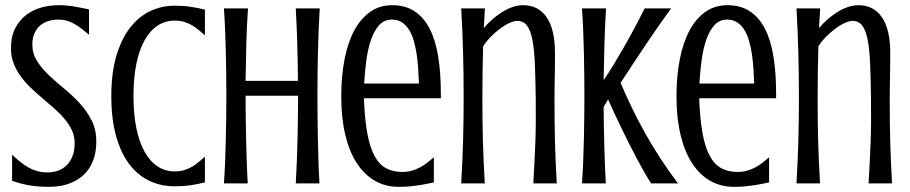

<svg xmlns="http://www.w3.org/2000/svg" viewBox="-20 -703 3487 736"><path d="M162.1 -42Q181.6 -42 200.4 -48.1Q219.2 -54.2 233.9 -67.9Q248.5 -81.5 257.3 -102.8Q266.1 -124 266.1 -154.8Q266.1 -181.2 255.6 -203.6Q245.1 -226.1 228 -246.6Q210.9 -267.1 189 -286.4Q167 -305.7 144 -325.2Q121.1 -344.7 99.1 -365.5Q77.1 -386.2 60.1 -409.4Q43 -432.6 32.5 -459.5Q22 -486.3 22 -518.1Q22 -564.5 39.1 -596.2Q56.2 -627.9 82.5 -647.2Q108.9 -666.5 140.9 -674.8Q172.9 -683.1 203.1 -683.1Q234.9 -683.1 264.4 -678Q293.9 -672.9 321.3 -667V-569.8Q305.7 -583 291.7 -593.8Q277.8 -604.5 263.9 -612.1Q250 -619.6 235.4 -623.8Q220.7 -627.9 204.1 -627.9Q183.6 -627.9 165.3 -622.3Q147 -616.7 133.5 -605Q120.1 -593.3 112.1 -575.2Q104 -557.1 104 -532.2Q104 -497.6 122.1 -469Q140.1 -440.4 167.5 -414.6Q194.8 -388.7 226.6 -362.8Q258.3 -336.9 285.6 -307.1Q313 -277.3 331.1 -241.9Q349.1 -206.5 349.1 -161.1Q349.1 -127 341.3 -100.8Q333.5 -74.7 320.1 -55.4Q306.6 -36.1 289.1 -22.9Q271.5 -9.8 251.5 -1.7Q231.4 6.3 210.2 9.8Q189 13.2 168.9 13.2Q145 13.2 125 11.5Q105 9.8 87.6 6.6Q70.3 3.4 55.4 -0.7Q40.5 -4.9 26.4 -9.8V-109.9Q41.5 -95.7 56.6 -83.3Q71.8 -70.8 88.1 -61.5Q104.5 -52.2 122.6 -47.1Q140.6 -42 162.1 -42Z M491.7 -335Q491.7 -264.6 502.9 -210.7Q514.2 -156.7 534.9 -120.1Q555.7 -83.5 584.7 -64.7Q613.8 -45.9 649.4 -45.9Q670.9 -45.9 687.5 -51.3Q704.1 -56.6 717.5 -64.7Q731 -72.8 742.7 -82.8Q754.4 -92.8 765.6 -102.1V-3.9Q738.3 2.9 710.7 7.1Q683.1 11.2 649.4 11.2Q597.2 11.2 552.7 -9.8Q508.3 -30.8 475.8 -73.5Q443.4 -116.2 425 -181.4Q406.7 -246.6 406.7 -335Q406.7 -423.3 426 -488.5Q445.3 -553.7 478.3 -596.4Q511.2 -639.2 555.4 -660.2Q599.6 -681.2 649.4 -681.2Q683.1 -681.2 710.7 -677Q738.3 -672.9 765.6 -666V-567.9Q754.4 -577.1 742.7 -587.2Q731 -597.2 717.5 -605.2Q704.1 -613.3 687.5 -618.7Q670.9 -624 649.4 -624Q613.8 -624 584.7 -605.2Q555.7 -586.4 534.9 -549.8Q514.2 -513.2 502.9 -459.2Q491.7 -405.3 491.7 -335Z M1205.6 -670.9Q1203.1 -629.4 1201.4 -585.9Q1199.7 -542.5 1198.7 -499.5Q1197.8 -456.5 1197.3 -415Q1196.8 -373.5 1196.8 -335.9Q1196.8 -298.3 1197.3 -256.8Q1197.8 -215.3 1198.5 -172.1Q1199.2 -128.9 1200.7 -85.2Q1202.1 -41.5 1204.6 0H1113.8Q1116.2 -41.5 1117.9 -85.2Q1119.6 -128.9 1120.6 -172.1Q1121.6 -215.3 1122.1 -256.8Q1122.6 -298.3 1122.6 -335.9H921.4Q921.4 -298.3 921.9 -256.8Q922.4 -215.3 923.3 -172.1Q924.3 -128.9 925.8 -85.2Q927.2 -41.5 929.7 0H838.4Q841.3 -41.5 843 -85.2Q844.7 -128.9 845.7 -172.1Q846.7 -215.3 847.2 -256.8Q847.7 -298.3 847.7 -335.9Q847.7 -373.5 847.2 -415Q846.7 -456.5 845.7 -499.5Q844.7 -542.5 843 -585.9Q841.3 -629.4 838.4 -670.9H930.7Q925.8 -602.5 924.1 -531Q922.4 -459.5 921.4 -393.1H1122.1Q1121.6 -459.5 1119.6 -531Q1117.7 -602.5 1113.8 -670.9Z M1522 -43.9Q1543.5 -43.9 1560.8 -49.3Q1578.1 -54.7 1592.8 -62.7Q1607.4 -70.8 1619.6 -80.8Q1631.8 -90.8 1643.1 -100.1V-3.9Q1630.4 -1.5 1617.4 1.5Q1604.5 4.4 1588.6 6.8Q1572.8 9.3 1553.2 11.2Q1533.7 13.2 1508.3 13.2Q1457 13.2 1416.3 -10.5Q1375.5 -34.2 1346.9 -78.9Q1318.4 -123.5 1303.2 -187.7Q1288.1 -252 1288.1 -333Q1288.1 -411.1 1300.8 -475.8Q1313.5 -540.5 1338.1 -586.4Q1362.8 -632.3 1399.2 -657.7Q1435.5 -683.1 1483.4 -683.1Q1532.7 -683.1 1568.1 -660.4Q1603.5 -637.7 1626.2 -594.5Q1648.9 -551.3 1659.4 -488.3Q1669.9 -425.3 1669.9 -344.2V-326.2H1375Q1377.9 -248.5 1387.5 -194.8Q1397 -141.1 1414.6 -107.4Q1432.1 -73.7 1458.7 -58.8Q1485.4 -43.9 1522 -43.9ZM1585.9 -382.8Q1585 -411.1 1583 -440.4Q1581.1 -469.7 1576.9 -497.1Q1572.8 -524.4 1565.7 -548.3Q1558.6 -572.3 1547.4 -589.8Q1536.1 -607.4 1520 -617.7Q1503.9 -627.9 1481.9 -627.9Q1452.6 -627.9 1433.3 -606.4Q1414.1 -585 1402.1 -550.3Q1390.1 -515.6 1384.3 -471.7Q1378.4 -427.7 1376 -382.8Z M2033.7 -321.3Q2032.7 -397.5 2030.5 -454.3Q2028.3 -511.2 2021.2 -548.6Q2014.2 -585.9 2000.5 -604.5Q1986.8 -623 1962.9 -623Q1950.2 -623 1932.4 -614.7Q1914.6 -606.4 1896 -592.5Q1877.4 -578.6 1860.4 -561Q1843.3 -543.5 1832 -525.4Q1829.1 -428.7 1829.1 -329.6Q1829.1 -284.2 1829.6 -243.2Q1830.1 -202.1 1831.1 -162.6Q1832 -123 1834 -83.3Q1835.9 -43.5 1838.4 0H1748Q1750.5 -43.5 1752.2 -83.3Q1753.9 -123 1755.1 -162.6Q1756.3 -202.1 1756.8 -243.2Q1757.3 -284.2 1757.3 -329.6Q1757.3 -375 1756.8 -417.7Q1756.3 -460.4 1755.1 -502.2Q1753.9 -543.9 1752.2 -585.7Q1750.5 -627.4 1748 -670.9H1838.9L1834.5 -595.2Q1849.1 -612.8 1867.2 -628.7Q1885.3 -644.5 1904.8 -656.7Q1924.3 -668.9 1944.8 -676Q1965.3 -683.1 1985.4 -683.1Q2043.5 -683.1 2075.4 -637Q2107.4 -590.8 2107.4 -499.5Q2107.4 -477.1 2107.2 -451.4Q2106.9 -425.8 2106.4 -401.1Q2106 -376.5 2105.7 -355.5Q2105.5 -334.5 2105.5 -321.3Q2105.5 -275.9 2106 -236.3Q2106.4 -196.8 2107.4 -158.7Q2108.4 -120.6 2110.1 -82Q2111.8 -43.5 2114.3 0H2024.4Q2026.9 -43.5 2028.8 -82Q2030.8 -120.6 2032.2 -158.7Q2033.7 -196.8 2033.9 -236.3Q2034.2 -275.9 2033.7 -321.3Z M2303.2 -670.9Q2298.8 -603 2296.9 -532.2Q2294.9 -461.4 2293.9 -395.5Q2311.5 -421.4 2330.6 -452.6Q2349.6 -483.9 2369.9 -519Q2390.1 -554.2 2410.6 -592.5Q2431.2 -630.9 2451.2 -670.9H2552.7Q2531.2 -641.6 2506.3 -606Q2481.4 -570.3 2456.1 -532.7Q2430.7 -495.1 2405.8 -457Q2380.9 -418.9 2358.9 -385.3Q2379.4 -337.4 2402.8 -288.8Q2426.3 -240.2 2453.4 -191.9Q2480.5 -143.6 2511.7 -95.5Q2543 -47.4 2579.1 0H2476.1Q2463.9 -18.6 2449.7 -43.2Q2435.5 -67.9 2420.7 -95.9Q2405.8 -124 2390.6 -154.3Q2375.5 -184.6 2361.1 -214.1Q2346.7 -243.7 2334 -271.2Q2321.3 -298.8 2311 -321.8L2293.9 -293Q2293.9 -259.3 2294.7 -222.4Q2295.4 -185.5 2296.4 -147.5Q2297.4 -109.4 2298.8 -71.8Q2300.3 -34.2 2302.2 0H2210.9Q2213.9 -41.5 2215.6 -85.2Q2217.3 -128.9 2218.3 -172.1Q2219.2 -215.3 2219.7 -256.8Q2220.2 -298.3 2220.2 -335.9Q2220.2 -373.5 2219.7 -415Q2219.2 -456.5 2218.3 -499.5Q2217.3 -542.5 2215.6 -585.9Q2213.9 -629.4 2210.9 -670.9Z M2807.1 -43.9Q2828.6 -43.9 2845.9 -49.3Q2863.3 -54.7 2877.9 -62.7Q2892.6 -70.8 2904.8 -80.8Q2917 -90.8 2928.2 -100.1V-3.9Q2915.5 -1.5 2902.6 1.5Q2889.6 4.4 2873.8 6.8Q2857.9 9.3 2838.4 11.2Q2818.8 13.2 2793.5 13.2Q2742.2 13.2 2701.4 -10.5Q2660.6 -34.2 2632.1 -78.9Q2603.5 -123.5 2588.4 -187.7Q2573.2 -252 2573.2 -333Q2573.2 -411.1 2585.9 -475.8Q2598.6 -540.5 2623.3 -586.4Q2647.9 -632.3 2684.3 -657.7Q2720.7 -683.1 2768.6 -683.1Q2817.9 -683.1 2853.3 -660.4Q2888.7 -637.7 2911.4 -594.5Q2934.1 -551.3 2944.6 -488.3Q2955.1 -425.3 2955.1 -344.2V-326.2H2660.2Q2663.1 -248.5 2672.6 -194.8Q2682.1 -141.1 2699.7 -107.4Q2717.3 -73.7 2743.9 -58.8Q2770.5 -43.9 2807.1 -43.9ZM2871.1 -382.8Q2870.1 -411.1 2868.2 -440.4Q2866.2 -469.7 2862.1 -497.1Q2857.9 -524.4 2850.8 -548.3Q2843.8 -572.3 2832.5 -589.8Q2821.3 -607.4 2805.2 -617.7Q2789.1 -627.9 2767.1 -627.9Q2737.8 -627.9 2718.5 -606.4Q2699.2 -585 2687.3 -550.3Q2675.3 -515.6 2669.4 -471.7Q2663.6 -427.7 2661.1 -382.8Z M3318.8 -321.3Q3317.9 -397.5 3315.7 -454.3Q3313.5 -511.2 3306.4 -548.6Q3299.3 -585.9 3285.6 -604.5Q3272 -623 3248 -623Q3235.4 -623 3217.5 -614.7Q3199.7 -606.4 3181.2 -592.5Q3162.6 -578.6 3145.5 -561Q3128.4 -543.5 3117.2 -525.4Q3114.3 -428.7 3114.3 -329.6Q3114.3 -284.2 3114.7 -243.2Q3115.2 -202.1 3116.2 -162.6Q3117.2 -123 3119.1 -83.3Q3121.1 -43.5 3123.5 0H3033.2Q3035.6 -43.5 3037.4 -83.3Q3039.1 -123 3040.3 -162.6Q3041.5 -202.1 3042 -243.2Q3042.5 -284.2 3042.5 -329.6Q3042.5 -375 3042 -417.7Q3041.5 -460.4 3040.3 -502.2Q3039.1 -543.9 3037.4 -585.7Q3035.6 -627.4 3033.2 -670.9H3124L3119.6 -595.2Q3134.3 -612.8 3152.3 -628.7Q3170.4 -644.5 3189.9 -656.7Q3209.5 -668.9 3230 -676Q3250.5 -683.1 3270.5 -683.1Q3328.6 -683.1 3360.6 -637Q3392.6 -590.8 3392.6 -499.5Q3392.6 -477.1 3392.3 -451.4Q3392.1 -425.8 3391.6 -401.1Q3391.1 -376.5 3390.9 -355.5Q3390.6 -334.5 3390.6 -321.3Q3390.6 -275.9 3391.1 -236.3Q3391.6 -196.8 3392.6 -158.7Q3393.6 -120.6 3395.3 -82Q3397 -43.5 3399.4 0H3309.6Q3312 -43.5 3314 -82Q3315.9 -120.6 3317.4 -158.7Q3318.8 -196.8 3319.1 -236.3Q3319.3 -275.9 3318.8 -321.3Z"/></svg>

Font: Crushed
Style: Regular
Weight: 400
Width: 3
Designer: Astigmatic (AOETI)
Foundry: Astigmatic (AOETI)
Version: Version 001.000